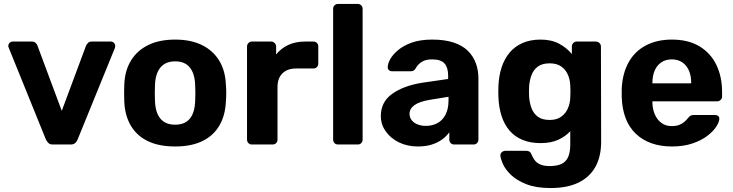

<svg xmlns="http://www.w3.org/2000/svg" viewBox="-20 -730 3705 970"><path d="M247 0Q232 0 224.5 -7.5Q217 -15 212 -25L24 -489Q22 -493 22 -498Q22 -507 28.5 -513.5Q35 -520 44 -520H141Q154 -520 160.5 -513Q167 -506 169 -500L292 -170L415 -500Q418 -506 424.5 -513Q431 -520 443 -520H540Q549 -520 555.5 -513.5Q562 -507 562 -498Q562 -493 561 -489L372 -25Q368 -15 360 -7.5Q352 0 337 0Z M865 10Q782 10 726 -17.5Q670 -45 640.5 -96Q611 -147 608 -215Q607 -235 607 -260.5Q607 -286 608 -305Q611 -374 642 -424.5Q673 -475 729 -502.5Q785 -530 865 -530Q944 -530 1000 -502.5Q1056 -475 1087 -424.5Q1118 -374 1121 -305Q1123 -286 1123 -260.5Q1123 -235 1121 -215Q1118 -147 1088.5 -96Q1059 -45 1003 -17.5Q947 10 865 10ZM865 -100Q914 -100 939 -130.5Q964 -161 966 -220Q967 -235 967 -260Q967 -285 966 -300Q964 -358 939 -389Q914 -420 865 -420Q816 -420 790.5 -389Q765 -358 763 -300Q762 -285 762 -260Q762 -235 763 -220Q765 -161 790.5 -130.5Q816 -100 865 -100Z M1252 0Q1242 0 1235 -7Q1228 -14 1228 -25V-495Q1228 -505 1235 -512.5Q1242 -520 1252 -520H1350Q1360 -520 1367.5 -512.5Q1375 -505 1375 -495V-455Q1400 -486 1436.5 -503Q1473 -520 1521 -520H1564Q1574 -520 1581 -513Q1588 -506 1588 -495V-409Q1588 -398 1581 -391Q1574 -384 1564 -384H1476Q1432 -384 1407 -359.5Q1382 -335 1382 -290V-25Q1382 -14 1375 -7Q1368 0 1357 0Z M1688 0Q1677 0 1670 -7Q1663 -14 1663 -25V-685Q1663 -696 1670 -703Q1677 -710 1688 -710H1788Q1798 -710 1805 -703Q1812 -696 1812 -685V-25Q1812 -14 1805 -7Q1798 0 1788 0Z M2091 10Q2038 10 1996 -10.5Q1954 -31 1929 -66Q1904 -101 1904 -144Q1904 -215 1961.5 -256Q2019 -297 2113 -312L2244 -331V-349Q2244 -388 2226 -409Q2208 -430 2163 -430Q2130 -430 2110 -417Q2090 -404 2079 -383Q2071 -370 2056 -370H1961Q1950 -370 1944 -376.5Q1938 -383 1939 -392Q1939 -409 1952 -432Q1965 -455 1992 -477.5Q2019 -500 2061 -515Q2103 -530 2164 -530Q2227 -530 2272 -515Q2317 -500 2344 -473Q2371 -446 2384 -410.5Q2397 -375 2397 -334V-25Q2397 -14 2390 -7Q2383 0 2372 0H2274Q2264 0 2257 -7Q2250 -14 2250 -25V-62Q2237 -43 2215 -26.5Q2193 -10 2162.5 0Q2132 10 2091 10ZM2131 -94Q2164 -94 2190 -108Q2216 -122 2231 -151Q2246 -180 2246 -224V-241L2153 -226Q2099 -217 2074 -199Q2049 -181 2049 -155Q2049 -136 2060.5 -122Q2072 -108 2091 -101Q2110 -94 2131 -94Z M2762 220Q2688 220 2639 200.5Q2590 181 2561.5 153.5Q2533 126 2521 99Q2509 72 2508 57Q2507 46 2515 39Q2523 32 2533 32H2640Q2649 32 2655.5 36.5Q2662 41 2666 52Q2671 64 2680 77.5Q2689 91 2707.5 100Q2726 109 2757 109Q2792 109 2815 99Q2838 89 2849.5 65Q2861 41 2861 0V-67Q2837 -41 2800.5 -24Q2764 -7 2711 -7Q2659 -7 2619.5 -23.5Q2580 -40 2554 -70.5Q2528 -101 2514 -144Q2500 -187 2498 -241Q2497 -268 2498 -294Q2500 -346 2514 -389Q2528 -432 2554 -463.5Q2580 -495 2619.5 -512.5Q2659 -530 2711 -530Q2766 -530 2805 -509Q2844 -488 2869 -457V-495Q2869 -505 2876 -512.5Q2883 -520 2893 -520H2991Q3001 -520 3008.5 -512.5Q3016 -505 3016 -495L3017 -14Q3017 61 2988 113Q2959 165 2902.5 192.5Q2846 220 2762 220ZM2757 -124Q2793 -124 2815.5 -140.5Q2838 -157 2849 -182.5Q2860 -208 2861 -236Q2862 -247 2862 -267.5Q2862 -288 2861 -299Q2860 -327 2849 -352.5Q2838 -378 2815.5 -394Q2793 -410 2757 -410Q2719 -410 2697 -393.5Q2675 -377 2665 -350Q2655 -323 2653 -291Q2652 -267 2653 -244Q2655 -211 2665 -184Q2675 -157 2697 -140.5Q2719 -124 2757 -124Z M3375 10Q3260 10 3192.5 -54Q3125 -118 3121 -240Q3121 -248 3121 -261.5Q3121 -275 3121 -283Q3125 -360 3156 -415.5Q3187 -471 3243 -500.5Q3299 -530 3374 -530Q3458 -530 3514.5 -495.5Q3571 -461 3599.5 -401.5Q3628 -342 3628 -265V-242Q3628 -232 3620.5 -225Q3613 -218 3603 -218H3276Q3276 -217 3276 -214.5Q3276 -212 3276 -210Q3277 -178 3288.5 -151.5Q3300 -125 3321.5 -109Q3343 -93 3373 -93Q3398 -93 3414 -100Q3430 -107 3440.5 -117Q3451 -127 3456 -134Q3465 -144 3470.5 -146.5Q3476 -149 3488 -149H3592Q3602 -149 3608.5 -143.5Q3615 -138 3614 -128Q3613 -112 3597.5 -88.5Q3582 -65 3552 -42.5Q3522 -20 3477.5 -5Q3433 10 3375 10ZM3276 -309H3472V-311Q3472 -347 3460.5 -373.5Q3449 -400 3427 -415Q3405 -430 3374 -430Q3343 -430 3321 -415Q3299 -400 3287.5 -373.5Q3276 -347 3276 -311Z"/></svg>

Font: Rubik Light SemiBold
Style: Regular
Weight: 600
Version: Version 2.300;gftools[0.9.30]